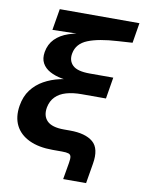

<svg xmlns="http://www.w3.org/2000/svg" viewBox="-94 -793 750 999"><g transform="rotate(10 280.5 -294.0)"><path d="M310.5 140.1 325.7 51.8Q329.6 29.8 327.4 18.6Q325.2 7.3 314.2 3.7Q303.2 0 278.8 0H230Q156.2 0 105.7 -23.9Q55.2 -47.9 33.2 -91.8Q11.2 -135.7 21 -196.3Q29.3 -247.1 55.4 -281.5Q81.5 -315.9 119.6 -337.2Q157.7 -358.4 201.9 -368.4Q246.1 -378.4 290.5 -379.4L289.6 -367.2Q248.5 -367.7 212.2 -374.5Q175.8 -381.3 148.7 -396.2Q121.6 -411.1 108.4 -435.3Q95.2 -459.5 101.1 -494.6Q108.4 -536.6 135.5 -564.2Q162.6 -591.8 206.5 -606.7Q250.5 -621.6 306.6 -626L308.6 -619.1L120.6 -614.7L139.6 -727.5H560.5L543 -621.1L466.3 -616.2Q365.2 -610.4 309.1 -587.6Q252.9 -564.9 243.2 -512.2Q235.8 -473.1 260.5 -449Q285.2 -424.8 350.6 -424.8H475.6L457 -311.5H328.1Q282.7 -311.5 247.8 -301.5Q212.9 -291.5 191.2 -269.5Q169.4 -247.6 162.6 -212.9Q154.3 -167 180.2 -140.9Q206.1 -114.7 269.5 -114.7H301.8Q383.3 -114.7 423.3 -81.1Q463.4 -47.4 449.2 35.2L431.6 140.1Z"/></g></svg>

Font: Inter 24pt
Style: Bold Italic
Weight: 700
Italic angle: -9.3988°
Version: Version 4.001;git-66647c0bb